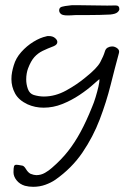

<svg xmlns="http://www.w3.org/2000/svg" viewBox="-20 -474 480 740"><path d="M108 246Q91 246 76 242Q56 236 44 221Q32 206 32 190Q32 173 34 167Q36 161 43 161Q49 161 64 164Q72 164 80 177.5Q88 191 98 196Q111 201 120 201Q138 201 153.5 192Q169 183 180 173Q216 142 242 109Q268 76 290.5 34.5Q313 -7 335 -62Q342 -78 348.5 -99.5Q355 -121 359.5 -140.5Q364 -160 363 -169Q358 -165 352.5 -160Q347 -155 341 -150Q318 -129 286.5 -108Q255 -87 220 -73Q185 -59 148 -59Q115 -59 86 -72Q52 -88 38 -114Q24 -140 24 -169Q24 -183 26.5 -196Q29 -209 33 -222Q41 -250 62 -273.5Q83 -297 109 -313Q135 -329 159 -334Q161 -335 164 -335Q167 -335 169 -335Q183 -335 192 -327.5Q201 -320 201 -312Q201 -302 187 -296Q163 -287 144.5 -278Q126 -269 112.5 -254Q99 -239 88 -210Q85 -202 83 -191Q81 -180 81 -168Q81 -149 87.5 -131Q94 -113 110 -108Q130 -102 149 -102Q193 -102 235.5 -125.5Q278 -149 310 -176Q354 -211 366.5 -234.5Q379 -258 384 -275Q387 -286 395 -290.5Q403 -295 412 -295Q423 -295 432.5 -287.5Q442 -280 438 -268Q423 -213 406.5 -147Q390 -81 364.5 -14Q339 53 298 113.5Q257 174 193 219Q177 230 155 238Q133 246 108 246ZM256 -415Q225 -413 216.5 -419Q208 -425 208 -434Q208 -445 218.5 -448Q229 -451 249 -453Q254 -454 262 -454Q270 -454 280 -454Q311 -454 354 -453Q397 -452 426 -453Q440 -453 440 -439Q440 -433 432.5 -426.5Q425 -420 405 -418Q386 -417 364 -416.5Q342 -416 322 -416Q301 -416 283.5 -416Q266 -416 256 -415Z"/></svg>

Font: Grape Nuts
Style: Regular
Weight: 400
Designer: Robert E. Leuschke
Foundry: Robert E. Leuschke
Version: Version 1.010; ttfautohint (v1.8.3)